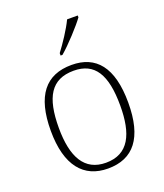

<svg xmlns="http://www.w3.org/2000/svg" viewBox="-142 -861 825 966"><g transform="rotate(-20 270.5 -378.0)"><path d="M239 -619V-606H249C292 -642 364 -721 389 -756V-766H332C311 -721 268 -657 239 -619ZM270 10C406 10 478 -79 478 -267C478 -458 404 -543 274 -543C135 -543 63 -454 63 -267C63 -79 141 10 270 10ZM270 -21C155 -21 106 -111 106 -267C106 -430 153 -512 274 -512C386 -512 435 -434 435 -267C435 -116 392 -21 270 -21Z"/></g></svg>

Font: Noto Serif Myanmar ExtraLight
Style: Regular
Weight: 200
Designer: Ben Mitchell and the Monotype Design Team
Foundry: Monotype Imaging Inc.
Version: Version 2.106